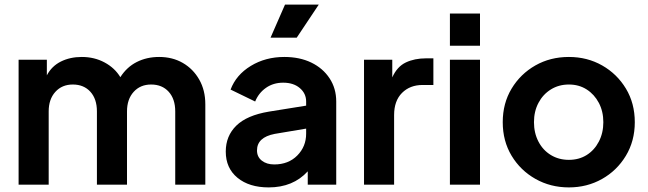

<svg xmlns="http://www.w3.org/2000/svg" viewBox="-20 -804 2822 836"><path d="M61 0H192V-319Q192 -372 221 -404Q250 -436 297 -436Q345 -436 373.5 -404.5Q402 -373 402 -319V0H533V-319Q533 -372 562 -404Q591 -436 638 -436Q686 -436 714.5 -404.5Q743 -373 743 -319V0H874V-350Q874 -411 847.5 -457.5Q821 -504 776 -530Q731 -556 673 -556Q619 -556 575.5 -534Q532 -512 504 -468Q480 -508 435.5 -532Q391 -556 336 -556Q285 -556 245 -536Q205 -516 184 -476V-544H61Z M1150 12Q1256 12 1320 -58V0H1444V-362Q1444 -419 1415 -463Q1386 -507 1335.5 -531.5Q1285 -556 1218 -556Q1136 -556 1072 -517Q1008 -478 984 -414L1091 -362Q1106 -399 1138 -421.5Q1170 -444 1213 -444Q1258 -444 1285.5 -420.5Q1313 -397 1313 -362V-344L1151 -318Q1055 -302 1009 -257Q963 -212 963 -144Q963 -72 1014 -30Q1065 12 1150 12ZM1099 -149Q1099 -206 1176 -221L1313 -244V-222Q1313 -166 1274.5 -127Q1236 -88 1174 -88Q1141 -88 1120 -104.5Q1099 -121 1099 -149ZM1158 -640H1272L1368 -784H1221Z M1565 0H1696V-303Q1696 -365 1730.5 -399.5Q1765 -434 1820 -434H1867V-550H1835Q1785 -550 1747 -532Q1709 -514 1688 -467V-544H1565Z M1939 -605H2070V-745H1939ZM1939 0H2070V-544H1939Z M2457 12Q2536 12 2601 -24.5Q2666 -61 2705 -125.5Q2744 -190 2744 -272Q2744 -354 2705.5 -418Q2667 -482 2602 -519Q2537 -556 2457 -556Q2376 -556 2311 -519Q2246 -482 2207.5 -418Q2169 -354 2169 -272Q2169 -190 2207.5 -126Q2246 -62 2311.5 -25Q2377 12 2457 12ZM2457 -108Q2413 -108 2378.5 -129Q2344 -150 2324.5 -187.5Q2305 -225 2305 -272Q2305 -319 2324.5 -356Q2344 -393 2378.5 -414.5Q2413 -436 2457 -436Q2501 -436 2534.5 -414.5Q2568 -393 2587.5 -356Q2607 -319 2607 -272Q2607 -225 2587.5 -187.5Q2568 -150 2534.5 -129Q2501 -108 2457 -108Z"/></svg>

Font: Plus Jakarta Sans
Style: Bold
Weight: 700
Designer: Gumpita Rahayu
Foundry: Tokotype
Version: Version 2.004; ttfautohint (v1.8.3)